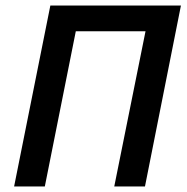

<svg xmlns="http://www.w3.org/2000/svg" viewBox="-20 -674 676 694"><path d="M31 0H142L254 -561H506L393 0H504L634 -654H162Z"/></svg>

Font: Source Sans Pro Semibold
Style: Italic
Weight: 600
Italic angle: -11°
Designer: Paul D. Hunt
Foundry: Adobe Systems Incorporated
Version: Version 3.006;hotconv 1.0.111;makeotfexe 2.5.65597